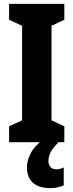

<svg xmlns="http://www.w3.org/2000/svg" viewBox="-20 -734 379 991"><path d="M312 0H27V-82L94 -113V-601L27 -632V-714H312V-632L246 -601V-113L312 -82ZM230 98Q230 116 240.5 128Q251 140 271 140Q284 140 293 137Q302 134 309 130V223Q297 228 279.5 232.5Q262 237 240 237Q179 237 149 208.5Q119 180 119 130Q119 95 138.5 57Q158 19 206 -16L282 0Q250 33 240 54Q230 75 230 98Z"/></svg>

Font: Noto Sans Ethiopic ExtraCondensed ExtraBold
Style: Regular
Weight: 800
Width: 2
Designer: Monotype Design Team
Foundry: Monotype Imaging Inc.
Version: Version 2.102; ttfautohint (v1.8.4.7-5d5b)